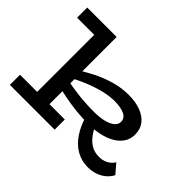

<svg xmlns="http://www.w3.org/2000/svg" viewBox="-144 -935 1204 1204"><g transform="rotate(45 458.5 -333.0)"><path d="M548 -174Q489 -174 435.5 -180Q382 -186 333.5 -195.5Q285 -205 242 -217V-284Q289 -274 338.5 -266.5Q388 -259 433.5 -256Q479 -253 516 -253Q565 -253 602.5 -261.5Q640 -270 662 -287.5Q684 -305 684 -329Q684 -361 652 -377Q620 -393 563 -393Q518 -393 465.5 -380Q413 -367 356.5 -343.5Q300 -320 243 -288L244 -354Q297 -389 355 -418.5Q413 -448 474.5 -465.5Q536 -483 599 -483Q659 -483 705 -466Q751 -449 777 -416Q803 -383 803 -333Q803 -295 783 -265Q763 -235 728.5 -215Q694 -195 647.5 -184.5Q601 -174 548 -174ZM27 0V-90H424V0ZM179 -27V-686H288V-27ZM27 -596V-686H280V-596ZM737 20Q681 20 635 -6.5Q589 -33 555.5 -83Q522 -133 503 -201H584Q604 -160 627 -132Q650 -104 677.5 -90Q705 -76 738 -76Q772 -75 799.5 -89Q827 -103 842 -129L895 -67Q875 -28 833.5 -4Q792 20 737 20Z"/></g></svg>

Font: BioRhyme SemiExpanded Medium
Style: Regular
Weight: 500
Width: 6
Designer: Aoife Mooney
Foundry: Aoife Mooney Type
Version: Version 1.600;gftools[0.9.33]